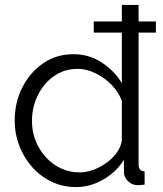

<svg xmlns="http://www.w3.org/2000/svg" viewBox="-20 -750 662 780"><path d="M360.9 -617.5V-662.9H613.3V-617.5ZM39.6 -259.4Q39.6 -332.8 70.4 -394.2Q101.2 -455.5 155 -492.7Q208.8 -529.8 277.8 -529.8Q343.2 -529.8 394.7 -495.2Q446.1 -460.6 475 -412.1V-730H543V-82.3Q543 -68.4 548.9 -61.5Q554.8 -54.6 567.5 -53.9V0Q547.2 2.8 536.1 2.2Q514.5 0.8 499 -15Q483.5 -30.8 483.5 -49.9V-100.9Q451.9 -50.4 398.9 -20.2Q345.8 10 288.9 10Q234.9 10 189.3 -11.9Q143.6 -33.9 110.1 -72Q76.6 -110.2 58.1 -158.4Q39.6 -206.6 39.6 -259.4ZM475 -178.9V-339.8Q462.1 -376.1 433.1 -405.5Q404 -435 367.6 -452.6Q331.1 -470.3 295.5 -470.3Q252.9 -470.3 218.8 -452.5Q184.6 -434.7 160.2 -404.7Q135.8 -374.7 122.8 -337Q109.8 -299.4 109.8 -258.7Q109.8 -216.8 124.4 -179Q139.1 -141.2 165.8 -111.8Q192.5 -82.5 227.7 -66Q262.8 -49.5 303.8 -49.5Q329.5 -49.5 357.7 -59.5Q385.8 -69.6 411.2 -87.5Q436.5 -105.4 453.7 -129Q470.9 -152.5 475 -178.9Z"/></svg>

Font: Raleway Thin
Style: Regular
Weight: 100
Designer: Matt McInerney, Pablo Impallari, Rodrigo Fuenzalida
Foundry: Matt McInerney, Pablo Impallari, Rodrigo Fuenzalida
Version: Version 4.026